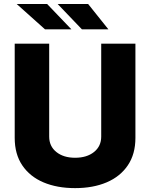

<svg xmlns="http://www.w3.org/2000/svg" viewBox="-20 -950 765 979"><path d="M496.1 -727.3H670.5V-246.8Q670.5 -164.1 631.7 -106.9Q593 -49.7 523.8 -20.2Q454.5 9.2 362.9 9.2Q271 9.2 201.5 -20.2Q132.1 -49.7 93.6 -106.9Q55 -164.1 55 -246.8V-727.3H230.8V-253.6Q230.8 -204.2 267.4 -174.9Q304 -145.6 362.9 -145.6Q422.6 -145.6 459.3 -174.9Q496.1 -204.2 496.1 -253.6ZM532.7 -800.4H397.7L273.8 -929.7H429.3ZM344.1 -800.4H209.5L65 -929.7H220.2Z"/></svg>

Font: Inter UI Extra Bold
Style: Regular
Weight: 800
Designer: Rasmus Andersson
Foundry: rsms
Version: 3.2;8d6f07862